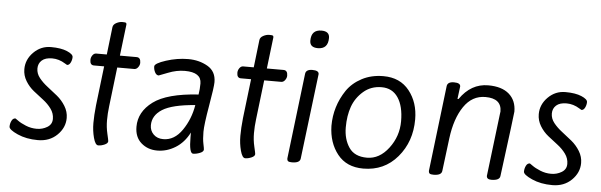

<svg xmlns="http://www.w3.org/2000/svg" viewBox="-48 -890 3335 1066"><g transform="rotate(5 1619.5 -357.5)"><path d="M55 -95Q56 -95 71.5 -83.5Q87 -72 116 -60Q145 -48 177 -48Q209 -48 235.5 -64Q262 -80 262 -110.5Q262 -141 243.5 -166.5Q225 -192 198 -212.5Q171 -233 144 -254.5Q117 -276 98.5 -306.5Q80 -337 80 -372Q80 -426 120.5 -466.5Q161 -507 217 -507Q273 -507 307 -492.5Q341 -478 341 -462Q341 -446 333.5 -431Q326 -416 314 -416Q313 -416 302 -423Q267 -445 229 -445Q191 -445 171.5 -427.5Q152 -410 152 -382Q152 -354 171 -330Q190 -306 217.5 -285Q245 -264 272.5 -241.5Q300 -219 319 -188Q338 -157 338 -122Q338 -68 296 -27Q254 14 189 14Q124 14 75 -8Q26 -30 26 -47Q26 -64 33.5 -79.5Q41 -95 55 -95Z M470 -493H529L547 -647Q549 -662 566 -671Q583 -680 599 -680Q615 -680 619 -678Q623 -676 623 -668L602 -493H695Q718 -493 718 -463Q718 -450 709 -438Q700 -426 688 -426H593L567 -207Q562 -167 562 -129Q562 -91 570.5 -55Q579 -19 579 -14Q579 -2 560.5 6Q542 14 525.5 14Q509 14 498.5 -25.5Q488 -65 488 -107.5Q488 -150 494 -207L520 -426H463Q441 -426 441 -455Q441 -469 449.5 -481Q458 -493 470 -493Z M807 -123Q807 -93 827.5 -72.5Q848 -52 882 -52Q944 -52 987 -114.5Q1030 -177 1043 -256Q915 -246 861 -212Q807 -178 807 -123ZM1138 -392Q1138 -365 1119.5 -258.5Q1101 -152 1101 -112Q1101 -72 1106.5 -46Q1112 -20 1112 -14Q1112 -2 1092 6Q1072 14 1054 14Q1032 14 1032 -76V-102Q1003 -45 955 -15.5Q907 14 854 14Q801 14 764.5 -18Q728 -50 728 -108Q728 -191 804.5 -248Q881 -305 1056 -316Q1061 -346 1061 -378Q1061 -440 969 -440Q923 -440 875.5 -421Q828 -402 826 -402Q813 -402 805 -417.5Q797 -433 797 -450Q797 -467 859 -487Q921 -507 982 -507Q1043 -507 1090.5 -479.5Q1138 -452 1138 -392Z M1289 -493H1348L1366 -647Q1368 -662 1385 -671Q1402 -680 1418 -680Q1434 -680 1438 -678Q1442 -676 1442 -668L1421 -493H1514Q1537 -493 1537 -463Q1537 -450 1528 -438Q1519 -426 1507 -426H1412L1386 -207Q1381 -167 1381 -129Q1381 -91 1389.5 -55Q1398 -19 1398 -14Q1398 -2 1379.5 6Q1361 14 1344.5 14Q1328 14 1317.5 -25.5Q1307 -65 1307 -107.5Q1307 -150 1313 -207L1339 -426H1282Q1260 -426 1260 -455Q1260 -469 1268.5 -481Q1277 -493 1289 -493Z M1605 14Q1590 14 1584 10Q1578 6 1578 -6L1635 -482Q1638 -507 1674 -507Q1710 -507 1710 -487L1652 -11Q1649 14 1605 14ZM1750 -692Q1750 -630 1693 -630Q1648 -630 1648 -668Q1648 -729 1705 -729Q1750 -729 1750 -692Z M2070 -507Q2163 -507 2214.5 -442Q2266 -377 2266 -283Q2266 -159 2192.5 -72.5Q2119 14 2002 14Q1909 14 1858.5 -49.5Q1808 -113 1806 -207Q1806 -316 1867 -407Q1898 -452 1950.5 -479.5Q2003 -507 2070 -507ZM1964 -408.5Q1922 -372 1904 -321.5Q1886 -271 1886 -205.5Q1886 -140 1917 -94Q1948 -48 2017.5 -48Q2087 -48 2138 -115Q2189 -182 2189 -266Q2189 -350 2157 -397.5Q2125 -445 2065.5 -445Q2006 -445 1964 -408.5Z M2732 -353 2734 -368Q2734 -441 2644 -441Q2570 -441 2524 -373.5Q2478 -306 2464 -195L2441 -11Q2438 14 2394 14Q2379 14 2373 10Q2367 6 2367 -6L2424 -482Q2427 -507 2463 -507Q2499 -507 2499 -487L2490 -417H2496Q2558 -507 2654 -507Q2730 -507 2770.5 -471.5Q2811 -436 2811 -374Q2811 -365 2765 -11Q2762 14 2716 14Q2690 14 2690 -6Z M2922 -95Q2923 -95 2938.5 -83.5Q2954 -72 2983 -60Q3012 -48 3044 -48Q3076 -48 3102.5 -64Q3129 -80 3129 -110.5Q3129 -141 3110.5 -166.5Q3092 -192 3065 -212.5Q3038 -233 3011 -254.5Q2984 -276 2965.5 -306.5Q2947 -337 2947 -372Q2947 -426 2987.5 -466.5Q3028 -507 3084 -507Q3140 -507 3174 -492.5Q3208 -478 3208 -462Q3208 -446 3200.5 -431Q3193 -416 3181 -416Q3180 -416 3169 -423Q3134 -445 3096 -445Q3058 -445 3038.5 -427.5Q3019 -410 3019 -382Q3019 -354 3038 -330Q3057 -306 3084.5 -285Q3112 -264 3139.5 -241.5Q3167 -219 3186 -188Q3205 -157 3205 -122Q3205 -68 3163 -27Q3121 14 3056 14Q2991 14 2942 -8Q2893 -30 2893 -47Q2893 -64 2900.5 -79.5Q2908 -95 2922 -95Z"/></g></svg>

Font: Kite One
Style: Regular
Weight: 400
Designer: Eduardo Rodriguez Tunni
Foundry: Eduardo Rodriguez Tunni
Version: Version 1.001